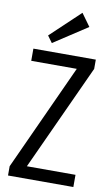

<svg xmlns="http://www.w3.org/2000/svg" viewBox="-101 -988 604 1039"><g transform="rotate(10 200.5 -468.5)"><path d="M21 -51 311 -685 338 -633H37V-700H380V-649L89 -15L62 -67H380V0H21ZM315 -868 130 -747 103 -784 265 -937Z"/></g></svg>

Font: Pathway Extreme Condensed
Style: Regular
Weight: 400
Width: 3
Version: Version 1.001;gftools[0.9.26]